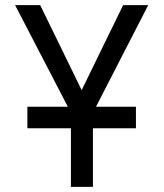

<svg xmlns="http://www.w3.org/2000/svg" viewBox="-20 -730 640 750"><path d="M87 -229V-313H245L39 -710H137L299 -378L461 -710H559L355 -313H511V-229H343V0H257V-229Z"/></svg>

Font: Geist Mono
Style: Regular
Weight: 400
Monospace: yes
Designer: Basement.studio, Andrés Briganti, Mateo Zaragoza
Foundry: Basement.studio, Vercel, Andrés Briganti, Guido Ferreyra, Mateo Zaragoza
Version: Version 1.500; ttfautohint (v1.8.4.7-5d5b)